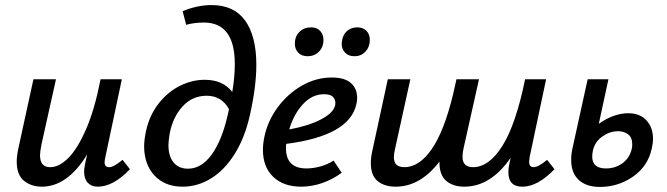

<svg xmlns="http://www.w3.org/2000/svg" viewBox="-20 -731 2633 758"><path d="M493 -63Q427 6 366 6Q341 6 326.5 -9.5Q312 -25 312 -54Q312 -63 316 -85L324 -121Q246 6 145 6Q104 6 75 -17Q46 -40 46 -94Q46 -117 54 -152L112 -418H201L144 -162Q138 -132 138 -118Q138 -71 178 -71Q214 -71 250.5 -108Q287 -145 320.5 -222.5Q354 -300 377 -418H461L396 -111Q393 -99 393 -90Q393 -71 411 -71Q421 -71 433 -78Q445 -85 464 -100Z M992 -475Q992 -389 966 -274Q946 -186 906 -122.5Q866 -59 813 -26.5Q760 6 701 6Q631 6 590 -38Q549 -82 549 -154Q549 -177 556 -212Q570 -276 606 -322Q642 -368 690 -392Q738 -416 788 -416Q860 -416 897 -368Q907 -427 907 -478Q907 -642 785 -642Q747 -642 715 -633L701 -687Q760 -711 815 -711Q904 -711 948 -649.5Q992 -588 992 -475ZM879 -277Q883 -293 884 -300Q855 -353 796 -353Q739 -353 700.5 -310.5Q662 -268 650 -204Q645 -176 645 -158Q645 -114 665.5 -89.5Q686 -65 722 -65Q775 -65 815.5 -120.5Q856 -176 879 -277Z M1390 -345Q1390 -334 1387 -320Q1360 -195 1110 -163Q1109 -157 1109 -146Q1109 -66 1190 -66Q1215 -66 1243.5 -73.5Q1272 -81 1297 -97L1329 -49Q1294 -23 1252.5 -8.5Q1211 6 1169 6Q1099 6 1058.5 -33Q1018 -72 1018 -139Q1018 -164 1024 -192Q1037 -254 1076.5 -307.5Q1116 -361 1172 -393Q1228 -425 1290 -425Q1341 -425 1365.5 -403Q1390 -381 1390 -345ZM1304 -324Q1304 -339 1294 -349Q1284 -359 1259 -359Q1212 -359 1175.5 -319Q1139 -279 1122 -220Q1198 -234 1247 -259.5Q1296 -285 1303 -315Q1304 -318 1304 -324ZM1144 -559Q1144 -587 1162 -605Q1180 -623 1208 -623Q1231 -623 1244 -609Q1257 -595 1257 -573Q1257 -545 1239 -527Q1221 -509 1195 -509Q1171 -509 1157.5 -523Q1144 -537 1144 -559ZM1329 -558Q1329 -564 1331 -574Q1335 -596 1351 -609.5Q1367 -623 1391 -623Q1413 -623 1426.5 -609.5Q1440 -596 1440 -574Q1440 -546 1423 -527.5Q1406 -509 1379 -509Q1356 -509 1342.5 -523Q1329 -537 1329 -558Z M2169 -63Q2103 6 2042 6Q1987 6 1987 -51Q1987 -68 1991 -85L1996 -108Q1917 6 1813 6Q1768 6 1741 -17.5Q1714 -41 1715 -93Q1639 6 1542 6Q1498 6 1471 -16Q1444 -38 1444 -87Q1444 -109 1450 -136L1511 -418H1600L1540 -145Q1535 -123 1535 -111Q1535 -90 1545.5 -80.5Q1556 -71 1577 -71Q1635 -71 1684.5 -142.5Q1734 -214 1769 -360L1782 -418H1871L1810 -145Q1806 -128 1806 -112Q1806 -71 1847 -71Q1911 -71 1964 -156Q2017 -241 2053 -418H2136L2071 -111Q2069 -97 2069 -92Q2069 -71 2087 -71Q2105 -71 2140 -100Z M2558 -183Q2558 -166 2553 -144Q2538 -75 2479.5 -34Q2421 7 2348 7Q2295 7 2265 -20.5Q2235 -48 2235 -99Q2235 -124 2240 -145L2300 -418H2382L2344 -242Q2371 -262 2401.5 -273Q2432 -284 2460 -284Q2506 -284 2532 -256Q2558 -228 2558 -183ZM2476 -162Q2476 -188 2460 -200.5Q2444 -213 2420 -213Q2388 -213 2358.5 -192.5Q2329 -172 2321 -138Q2318 -123 2318 -113Q2318 -66 2372 -66Q2410 -66 2438 -87Q2466 -108 2474 -143Q2476 -150 2476 -162Z"/></svg>

Font: Ysabeau Semibold
Style: Italic
Weight: 600
Italic angle: -12°
Designer: Christian Thalmann (Catharsis Fonts)
Version: Version 0.003